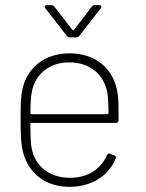

<svg xmlns="http://www.w3.org/2000/svg" viewBox="-20 -717 567 745"><path d="M288 -578 371 -685C376 -691 373 -697 365 -697H349C344 -697 339 -696 336 -691L267 -601C266 -599 263 -598 261 -601L191 -691C188 -695 183 -697 178 -697H162C154 -697 151 -691 156 -685L239 -578C242 -574 247 -572 252 -572H275C280 -572 285 -574 288 -578ZM252 -27C171 -27 116 -73 103 -141C99 -159 98 -191 98 -236C98 -239 100 -240 102 -240H430C436 -240 440 -244 440 -251C440 -318 440 -337 435 -363C418 -451 353 -510 249 -510C154 -510 87 -455 68 -375C60 -343 60 -308 60 -252C60 -196 61 -155 71 -121C93 -44 157 8 250 8C337 8 403 -37 429 -102C431 -108 429 -112 423 -114L408 -120C402 -123 398 -121 395 -115C372 -62 322 -27 252 -27ZM249 -475C328 -475 382 -428 396 -361C399 -345 401 -313 401 -278C401 -275 399 -274 397 -274H102C100 -274 98 -275 98 -278C98 -314 100 -345 104 -363C117 -428 170 -475 249 -475Z"/></svg>

Font: Barlow ExtraLight
Style: Regular
Weight: 275
Designer: Jeremy Tribby
Foundry: Tribby Type
Version: Version 1.422;hotconv 1.0.109;makeotfexe 2.5.65596